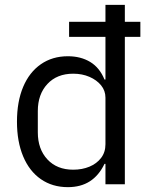

<svg xmlns="http://www.w3.org/2000/svg" viewBox="-20 -760 623 792"><path d="M415 0V-84H411Q388 -36 350.5 -12Q313 12 260 12Q196 12 148.5 -21Q101 -54 75.5 -115Q50 -176 50 -258Q50 -341 75.5 -401.5Q101 -462 148.5 -495Q196 -528 260 -528Q313 -528 352 -504.5Q391 -481 411 -432H415V-608H265V-670H415V-740H495V-670H559V-608H495V0ZM282 -60Q319 -60 349 -72.5Q379 -85 397 -108.5Q415 -132 415 -165V-357Q415 -386 397 -408Q379 -430 349 -443Q319 -456 282 -456Q215 -456 175.5 -413.5Q136 -371 136 -302V-214Q136 -145 175.5 -102.5Q215 -60 282 -60Z"/></svg>

Font: IBM Plex Sans
Style: Regular
Weight: 400
Designer: Mike Abbink, Paul van der Laan, Pieter van Rosmalen
Foundry: Bold Monday
Version: Version 3.201